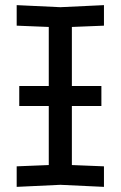

<svg xmlns="http://www.w3.org/2000/svg" viewBox="-20 -724 470 748"><path d="M45 4V-76L170 -81V-619L45 -624V-704L215 -696L385 -704V-624L260 -619V-81L385 -76V4L215 -4ZM55 -311V-389H375V-311Z"/></svg>

Font: Tektur
Style: Regular
Weight: 400
Designer: Adam Jagosz
Foundry: Adam Jagosz
Version: Version 1.005;gftools[0.9.30]